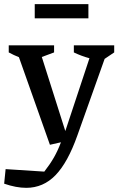

<svg xmlns="http://www.w3.org/2000/svg" viewBox="-57 -703 569 923"><path d="M183 -7 34 -428Q9 -438 -15 -451V-485H203V-451L144 -429L257 -73L373 -423Q333 -434 298 -451V-485H492V-451L446 -420L315 -52Q269 78 210 139Q151 200 69 200Q45 200 18.5 195Q-8 190 -37 180L-30 110L156 122Q184 86 202.5 53.5Q221 21 236 -19ZM110 -615V-683H368V-615Z"/></svg>

Font: Piazzolla Medium
Style: Regular
Weight: 500
Designer: Juan Pablo del Peral
Foundry: Huerta Tipografica
Version: Version 1.330